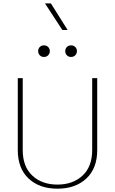

<svg xmlns="http://www.w3.org/2000/svg" viewBox="-20 -1113 682 1138"><path d="M380.9 -935.1H349.6L246.6 -1092.8H281.7ZM206.1 -810.1Q206.1 -824.2 215.6 -834.2Q225.1 -844.2 240.2 -844.2Q255.9 -844.2 265.6 -834.2Q275.4 -824.2 275.4 -810.1Q275.4 -795.9 265.6 -785.6Q255.9 -775.4 240.2 -775.4Q225.1 -775.4 215.6 -785.6Q206.1 -795.9 206.1 -810.1ZM366.7 -810.1Q366.7 -824.2 376.2 -834.2Q385.7 -844.2 400.9 -844.2Q416.5 -844.2 426.3 -834.2Q436 -824.2 436 -810.1Q436 -795.9 426.3 -785.6Q416.5 -775.4 400.9 -775.4Q385.7 -775.4 376.2 -785.6Q366.7 -795.9 366.7 -810.1ZM526.4 -649.9H556.2V-223.6Q556.2 -114.7 491.5 -54.7Q426.8 5.4 320.3 5.4Q213.9 5.4 149.7 -54.7Q85.4 -114.7 85.4 -223.6V-649.9H114.7V-223.6Q114.7 -125.5 171.6 -72.3Q228.5 -19 320.3 -19Q412.1 -19 469.2 -72.3Q526.4 -125.5 526.4 -223.6Z"/></svg>

Font: Estedad-FD Thin
Style: Regular
Weight: 100
Designer: Amin Abedi
Version: Version 7.3